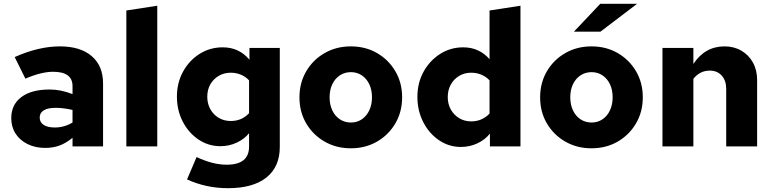

<svg xmlns="http://www.w3.org/2000/svg" viewBox="-20 -767 4046 1006"><path d="M217 8Q165 8 124.5 -12Q84 -32 61.5 -67Q39 -102 39 -148Q39 -219 92 -258.5Q145 -298 240 -298Q268 -298 297 -292.5Q326 -287 360 -274V-316Q360 -391 258 -391Q229 -391 193.5 -382.5Q158 -374 113 -355L57 -468Q182 -524 294 -524Q401 -524 460.5 -473Q520 -422 520 -330V0H360V-45Q326 -17 292 -4.5Q258 8 217 8ZM188 -151Q188 -126 209 -112.5Q230 -99 267 -99Q317 -99 360 -125V-191Q338 -196 316 -199Q294 -202 271 -202Q231 -202 209.5 -189Q188 -176 188 -151Z M642 0V-712L804 -737V0Z M1174 219Q1116 219 1061.5 207Q1007 195 960 173L1010 56Q1053 76 1092 86Q1131 96 1168 96Q1285 96 1285 1V-69Q1260 -38 1220 -19.5Q1180 -1 1135 -1Q1072 -1 1020 -36Q968 -71 937.5 -130Q907 -189 907 -261Q907 -333 939 -391.5Q971 -450 1025.5 -484.5Q1080 -519 1147 -519Q1233 -519 1287 -454V-516H1446V3Q1446 107 1376 163Q1306 219 1174 219ZM1189 -133Q1247 -133 1285 -174V-346Q1266 -366 1241.5 -376Q1217 -386 1189 -386Q1154 -386 1126 -369.5Q1098 -353 1082 -325Q1066 -297 1066 -260Q1066 -224 1082 -195Q1098 -166 1126 -149.5Q1154 -133 1189 -133Z M1817.9 10Q1742 10 1681 -25Q1620 -60 1584.5 -120.3Q1549 -180.6 1549 -256.8Q1549 -333 1584.5 -393.5Q1620 -454 1681.1 -489Q1742.2 -524 1818 -524Q1895 -524 1955.5 -489Q2016 -454 2051.5 -393.7Q2087 -333.4 2087 -257.2Q2087 -181 2051.5 -120.5Q2016 -60 1955.4 -25Q1894.9 10 1817.9 10ZM1818.5 -125Q1850.9 -125 1876 -142Q1901 -159 1915 -189Q1929 -219 1929 -257.1Q1929 -296 1915 -325.5Q1901 -355 1876 -372Q1850.9 -389 1818.5 -389Q1786 -389 1760.5 -372Q1735 -355 1721 -325.5Q1707 -296 1707 -257.1Q1707 -219 1721 -189Q1735 -159 1760.5 -142Q1786 -125 1818.5 -125Z M2395 3Q2332 3 2280.1 -32.4Q2228.1 -67.7 2197.6 -127.4Q2167 -187 2167 -259.2Q2167 -332.4 2199 -390.7Q2231 -449 2285.5 -484Q2340 -519 2407 -519Q2490.5 -519 2545 -457V-712L2707 -737V0H2547V-67Q2522 -35 2481.5 -16Q2441 3 2395 3ZM2449 -131Q2477.8 -131 2501.9 -141.5Q2526 -152 2545 -172V-346Q2526 -366 2501.3 -376Q2476.7 -386 2449 -386Q2413.8 -386 2386.1 -369.5Q2358.4 -353.1 2342.2 -324.2Q2326 -295.4 2326 -258.4Q2326 -222 2342.2 -193.1Q2358.4 -164.3 2386.1 -147.6Q2413.8 -131 2449 -131Z M3078.9 10Q3003 10 2942 -25Q2881 -60 2845.5 -120.3Q2810 -180.6 2810 -256.8Q2810 -333 2845.5 -393.5Q2881 -454 2942.1 -489Q3003.2 -524 3079 -524Q3156 -524 3216.5 -489Q3277 -454 3312.5 -393.7Q3348 -333.4 3348 -257.2Q3348 -181 3312.5 -120.5Q3277 -60 3216.4 -25Q3155.9 10 3078.9 10ZM3079.5 -125Q3111.9 -125 3137 -142Q3162 -159 3176 -189Q3190 -219 3190 -257.1Q3190 -296 3176 -325.5Q3162 -355 3137 -372Q3111.9 -389 3079.5 -389Q3047 -389 3021.5 -372Q2996 -355 2982 -325.5Q2968 -296 2968 -257.1Q2968 -219 2982 -189Q2996 -159 3021.5 -142Q3047 -125 3079.5 -125ZM2987 -601 3125 -747H3318L3126 -601Z M3451 0V-516H3613V-432Q3674 -524 3776 -524Q3826 -524 3864.5 -501.5Q3903 -479 3925 -439.5Q3947 -400 3947 -348V0H3785V-301Q3785 -345 3761.5 -371Q3738 -397 3699 -397Q3647 -397 3613 -354V0Z"/></svg>

Font: Red Hat Text VF
Style: Regular
Weight: 400
Designer: Pentagram, MCKL
Foundry: Pentagram, MCKL
Version: Version 1.023